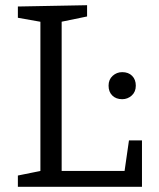

<svg xmlns="http://www.w3.org/2000/svg" viewBox="-20 -718 611 738"><path d="M475.7 -178.3H525.7V0H48.7V-43.3L147 -63.3L135.3 -45.7V-650L147 -632.3L48.7 -649.7V-693L314.7 -698V-654.7L206 -632.3L217 -650V-46.3L202.3 -61H470.7L456.7 -46ZM397.3 -388.7Q397.3 -412.3 413 -426.5Q428.7 -440.7 449.7 -440.7Q473.7 -440.7 487.8 -426.5Q502 -412.3 502 -388.7Q502 -365 486.3 -350.8Q470.6 -336.7 449.7 -336.7Q426 -336.7 411.7 -350.8Q397.3 -365 397.3 -388.7Z"/></svg>

Font: Bitter Thin
Style: Regular
Weight: 100
Designer: Sol Matas, and Bitter project Authors
Foundry: Sol Matas
Version: Version 2.002